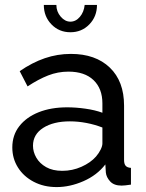

<svg xmlns="http://www.w3.org/2000/svg" viewBox="-20 -750 594 780"><path d="M30 -151Q30 -201 58.5 -237.5Q87 -274 137 -294Q187 -314 253 -314Q288 -314 327 -308.5Q366 -303 396 -292V-330Q396 -390 360 -424.5Q324 -459 258 -459Q215 -459 175.5 -443.5Q136 -428 92 -399L60 -461Q111 -496 162 -513.5Q213 -531 268 -531Q368 -531 426 -475.5Q484 -420 484 -321V-100Q484 -84 490.5 -76.5Q497 -69 512 -68V0Q499 2 489.5 3Q480 4 474 4Q443 4 427.5 -13Q412 -30 410 -49L408 -82Q374 -38 319 -14Q264 10 210 10Q158 10 117 -11.5Q76 -33 53 -69.5Q30 -106 30 -151ZM370 -114Q382 -128 389 -142.5Q396 -157 396 -167V-232Q365 -244 331 -250.5Q297 -257 264 -257Q197 -257 155.5 -230.5Q114 -204 114 -158Q114 -133 127.5 -109.5Q141 -86 167.5 -71Q194 -56 233 -56Q274 -56 311 -72.5Q348 -89 370 -114ZM266 -662Q288 -662 304.5 -681.5Q321 -701 324 -730H374Q374 -683 343 -651Q312 -619 266 -619Q220 -619 189 -651Q158 -683 158 -730H209Q209 -703 226.5 -682.5Q244 -662 266 -662Z"/></svg>

Font: Raleway Thin Medium
Style: Regular
Weight: 500
Version: Version 4.026